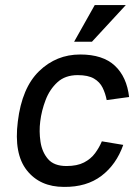

<svg xmlns="http://www.w3.org/2000/svg" viewBox="-20 -724 532 754"><path d="M352 -704H474L341 -560H271ZM231 10Q137 10 85.5 -55Q34 -120 50 -247Q66 -379 133.5 -444.5Q201 -510 295 -510Q384 -510 431 -466Q478 -422 487 -343L399 -331Q394 -357 383 -379.5Q372 -402 349 -415.5Q326 -429 285 -429Q236 -429 205.5 -401Q175 -373 159 -331Q143 -289 138 -247Q133 -208 139 -167.5Q145 -127 168.5 -99.5Q192 -72 241 -72Q283 -72 310 -86Q337 -100 353.5 -122.5Q370 -145 380 -169L464 -155Q437 -78 378.5 -33.5Q320 11 231 10Z"/></svg>

Font: Haskoy Medium
Style: Italic
Weight: 500
Designer: Ertekin Erdin
Foundry: Ertekin Erdin
Version: Version 2.000; ttfautohint (v1.8.4.7-5d5b)